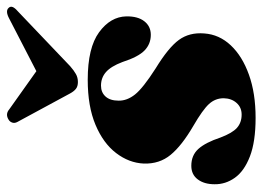

<svg xmlns="http://www.w3.org/2000/svg" viewBox="-122 -627 761 557"><g transform="rotate(-90 258.5 -348.5)"><path d="M204.5 -28Q225.5 -28 238.5 -42.8Q251.5 -57.5 252 -80Q252 -104.5 235.2 -122.8Q218.5 -141 172 -168Q114.5 -201.5 87.8 -234Q61 -266.5 62.5 -312Q64.5 -355 93 -392.2Q121.5 -429.5 175 -452Q228.5 -474.5 305.5 -474.5Q398.5 -474.5 443.5 -441.5Q488.5 -408.5 489.5 -362.5Q490 -329 475.2 -310.2Q460.5 -291.5 436 -291.5Q409.5 -291.5 390.8 -309.5Q372 -327.5 357 -374Q344.5 -407 328 -421.5Q311.5 -436 288.5 -436Q269 -436 257 -422.8Q245 -409.5 245 -385Q244.5 -360.5 263 -337.2Q281.5 -314 338.5 -277.5Q399 -240.5 421.2 -210Q443.5 -179.5 440 -136.5Q437 -93 405.5 -59.5Q374 -26 320.2 -6.8Q266.5 12.5 195 12.5Q126 12.5 83.2 -4Q40.5 -20.5 21.2 -47.8Q2 -75 2.5 -106.5Q2.5 -136.5 16.5 -155.2Q30.5 -174 56 -174Q86.5 -174 105 -153.5Q123.5 -133 138 -89.5Q151 -55 166.2 -41.5Q181.5 -28 204.5 -28ZM345 -525.5Q332.5 -514.5 322.2 -508.8Q312 -503 299 -503Q286.5 -503 279.2 -508.8Q272 -514.5 266 -525.5L183.5 -678Q179 -686 181.2 -693Q183.5 -700 189 -703.5Q205.5 -714.5 220 -702L330.5 -623.5L482.5 -702Q505.5 -714.5 514.5 -703.5Q523.5 -694 505 -678Z"/></g></svg>

Font: Fraunces 72pt Black
Style: Italic
Weight: 900
Italic angle: -16°
Version: Version 1.000;[b76b70a41]